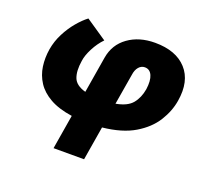

<svg xmlns="http://www.w3.org/2000/svg" viewBox="-124 -693 1166 1058"><g transform="rotate(20 459.0 -164.5)"><path d="M286.9 204.5 320.3 3.2Q240.4 -8.5 189.5 -37.5Q138.5 -66.4 111.7 -107.8Q84.9 -149.1 77.9 -198.3Q71 -247.5 79.5 -299.7Q88.1 -350.1 111.3 -395.2Q134.6 -440.3 164.6 -475.9Q194.6 -511.4 223 -532.7L346.6 -448.9Q316.4 -418 294.4 -375.4Q272.4 -332.7 268.5 -299.7Q258.9 -239.3 273.4 -201Q288 -162.6 345.2 -147L380.7 -360.8Q394.2 -440.7 458.1 -486.7Q522 -532.7 615.1 -532.7Q738.3 -532.7 800.2 -464.3Q862.2 -396 842.3 -275.6Q832 -212 794.4 -151.8Q756.7 -91.6 684.8 -48.8Q612.9 -6 498.9 6L465.9 204.5ZM523.8 -142.4Q590.9 -154.5 619.1 -188.9Q647.4 -223.4 656.2 -275.6Q663.4 -327.8 650.4 -357.1Q637.4 -386.4 608 -386.4Q587.4 -386.4 572.6 -369.3Q557.9 -352.3 554 -322.4Z"/></g></svg>

Font: Inter UI Black
Style: Italic
Weight: 900
Italic angle: -9.39999°
Designer: Rasmus Andersson
Foundry: rsms
Version: 3.2;8d6f07862